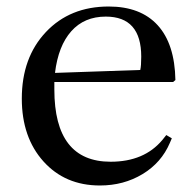

<svg xmlns="http://www.w3.org/2000/svg" viewBox="-20 -560 600 590"><path d="M519 -314 512 -308H147V-285Q147 -63 320 -63Q423 -63 479 -130L491 -145L508 -135L502 -121Q476 -60 418 -25Q360 10 287 10Q180 10 113.5 -64Q47 -138 47 -257Q47 -383 121 -461.5Q195 -540 314 -540Q412 -540 464.5 -482.5Q517 -425 519 -314ZM305 -509Q239 -509 199 -464Q159 -419 149 -336L411 -345Q414 -357 414 -386Q414 -509 305 -509Z"/></svg>

Font: Libre Caslon Text
Style: Regular
Weight: 400
Designer: Pablo Impallari, Rodrigo Fuenzalida
Foundry: Pablo Impallari, Rodrigo Fuenzalida
Version: Version 1.002